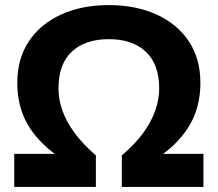

<svg xmlns="http://www.w3.org/2000/svg" viewBox="-20 -735 856 755"><path d="M36 0V-130H245L251 -92Q176 -138 131.5 -187.5Q87 -237 67.5 -291.5Q48 -346 48 -409Q48 -504 93.5 -572.5Q139 -641 220.5 -678Q302 -715 408 -715Q514 -715 595.5 -678Q677 -641 722.5 -572.5Q768 -504 768 -409Q768 -346 748.5 -291.5Q729 -237 685 -187.5Q641 -138 565 -92L571 -130H780V0H459V-124Q511 -168 543 -212Q575 -256 590.5 -300Q606 -344 606 -387Q606 -482 553.5 -531.5Q501 -581 408 -581Q315 -581 262.5 -532Q210 -483 210 -387Q210 -344 225.5 -300Q241 -256 273.5 -212Q306 -168 357 -124V0Z"/></svg>

Font: Nunito Sans 8pt ExtraBold
Style: Regular
Weight: 800
Version: Version 3.101;gftools[0.9.27]